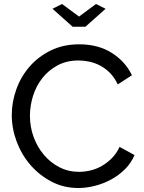

<svg xmlns="http://www.w3.org/2000/svg" viewBox="-20 -936 722 962"><path d="M291 -916 376 -853 461 -916 509 -892 408 -802H344L243 -892ZM39 -360Q39 -424 61.5 -487.5Q84 -551 127.5 -601.5Q171 -652 234 -683Q297 -714 377 -714Q472 -714 540 -671Q608 -628 641 -559L570 -513Q554 -547 531.5 -570Q509 -593 482.5 -607Q456 -621 428 -627Q400 -633 373 -633Q314 -633 268.5 -608.5Q223 -584 192 -544.5Q161 -505 145.5 -455.5Q130 -406 130 -356Q130 -300 148.5 -249.5Q167 -199 200 -160Q233 -121 278 -98Q323 -75 376 -75Q404 -75 433.5 -82Q463 -89 490 -104.5Q517 -120 540.5 -143.5Q564 -167 579 -200L654 -159Q637 -119 606.5 -88.5Q576 -58 537.5 -37Q499 -16 456 -5Q413 6 372 6Q299 6 238 -26Q177 -58 132.5 -109.5Q88 -161 63.5 -226.5Q39 -292 39 -360Z"/></svg>

Font: Boldmen Medium
Style: Regular
Weight: 400
Designer: Matt McInerney, Pablo Impallari, Rodrigo Fuenzalida
Foundry: LIVING CONCEPT
Version: Version 1.000